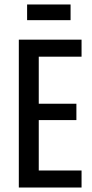

<svg xmlns="http://www.w3.org/2000/svg" viewBox="-20 -837 412 857"><path d="M64 0V-660H153V0ZM105 0V-76H344V0ZM105 -301V-374H321V-301ZM105 -584V-660H344V-584ZM101 -747V-817H295V-747Z"/></svg>

Font: Bricolage Grotesque 24pt Condensed
Style: Regular
Weight: 400
Width: 3
Designer: Mathieu Triay
Foundry: Atelier Triay
Version: Version 1.001;gftools[0.9.33.dev8+g029e19f]